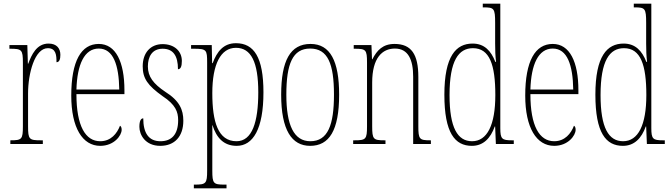

<svg xmlns="http://www.w3.org/2000/svg" viewBox="-20 -780 3635 1040"><path d="M36 0H212V-20H201C138 -20 132 -25 132 -96V-274C132 -382 168 -519 239 -519C284 -519 286 -480 286 -443C302 -443 307 -460 307 -483C307 -517 288 -544 243 -544C178 -544 151 -483 133 -435H131L128 -536H31V-516H34C98 -516 104 -511 104 -440V-96C104 -25 98 -20 37 -20H36Z M523 10C598 10 639 -46 639 -77C639 -90 635 -96 630 -99C614 -57 581 -15 523 -15C443 -15 394 -97 394 -270H654V-291C654 -445 607 -542 515 -542C420 -542 366 -450 366 -262C366 -88 427 10 523 10ZM626 -295H394C398 -431 437 -517 515 -517C594 -517 624 -427 626 -295Z M848 10C926 10 973 -41 973 -126C973 -185 953 -234 875 -283C811 -326 781 -365 781 -420C781 -473 804 -516 861 -516C918 -516 944 -478 944 -405C959 -405 965 -421 965 -450C965 -504 923 -541 861 -541C794 -541 753 -493 753 -421C753 -355 780 -317 861 -259C931 -213 945 -174 945 -129C945 -52 910 -15 849 -15C785 -15 756 -60 756 -139C743 -139 735 -125 735 -93C735 -50 767 10 848 10Z M1030 240H1207V220H1196C1136 220 1130 214 1130 144V14C1130 -34 1131 -77 1130 -102H1131C1152 -35 1191 10 1262 10C1350 10 1407 -80 1407 -280C1407 -469 1356 -546 1258 -546C1190 -546 1155 -500 1132 -438H1129L1127 -536H1015V-516H1030C1099 -516 1102 -510 1102 -441V144C1102 214 1096 220 1035 220H1030ZM1261 -15C1161 -15 1130 -120 1130 -276C1130 -431 1175 -521 1258 -521C1340 -521 1379 -444 1379 -280C1379 -119 1346 -15 1261 -15Z M1660 10C1763 10 1817 -73 1817 -267C1817 -449 1769 -542 1662 -542C1552 -542 1503 -451 1503 -267C1503 -76 1560 10 1660 10ZM1661 -15C1572 -15 1531 -102 1531 -267C1531 -434 1565 -517 1660 -517C1756 -517 1789 -434 1789 -267C1789 -103 1756 -15 1661 -15Z M1893 0H2068V-20H2062C2002 -20 1996 -26 1996 -96V-333C1996 -467 2051 -517 2119 -517C2191 -517 2218 -457 2218 -364V0H2314V-20H2310C2252 -20 2246 -26 2246 -96V-363C2246 -486 2208 -542 2117 -542C2054 -542 2022 -508 1997 -459H1995L1992 -536H1896V-516H1901C1962 -516 1968 -511 1968 -441V-96C1968 -26 1962 -20 1901 -20H1893Z M2536 10C2598 10 2637 -31 2660 -95H2662L2666 0H2763V-20H2753C2699 -20 2690 -27 2690 -86V-760H2595V-740H2600C2656 -740 2662 -735 2662 -656V-544C2662 -509 2663 -476 2667 -445H2663C2640 -504 2604 -544 2540 -544C2450 -544 2387 -476 2387 -267C2387 -60 2444 10 2536 10ZM2537 -15C2459 -15 2415 -87 2415 -265C2415 -452 2464 -519 2542 -519C2632 -519 2663 -429 2663 -265C2663 -103 2619 -15 2537 -15Z M2982 10C3057 10 3098 -46 3098 -77C3098 -90 3094 -96 3089 -99C3073 -57 3040 -15 2982 -15C2902 -15 2853 -97 2853 -270H3113V-291C3113 -445 3066 -542 2974 -542C2879 -542 2825 -450 2825 -262C2825 -88 2886 10 2982 10ZM3085 -295H2853C2857 -431 2896 -517 2974 -517C3053 -517 3083 -427 3085 -295Z M3354 10C3416 10 3455 -31 3478 -95H3480L3484 0H3581V-20H3571C3517 -20 3508 -27 3508 -86V-760H3413V-740H3418C3474 -740 3480 -735 3480 -656V-544C3480 -509 3481 -476 3485 -445H3481C3458 -504 3422 -544 3358 -544C3268 -544 3205 -476 3205 -267C3205 -60 3262 10 3354 10ZM3355 -15C3277 -15 3233 -87 3233 -265C3233 -452 3282 -519 3360 -519C3450 -519 3481 -429 3481 -265C3481 -103 3437 -15 3355 -15Z"/></svg>

Font: Noto Serif Armenian ExtraCondensed Thin
Style: Regular
Weight: 100
Width: 2
Designer: Monotype Design Team
Foundry: Monotype Imaging Inc.
Version: Version 2.008